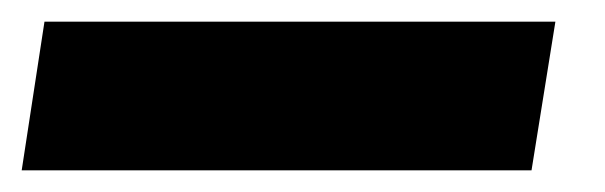

<svg xmlns="http://www.w3.org/2000/svg" viewBox="-70 -132 558 177"><path d="M-29 -112H442L420 25H-50Z"/></svg>

Font: Lemonada SemiBold
Style: Regular
Weight: 600
Designer: Mohamed Gaber (Arabic) Eduardo Tunni (Latin)
Foundry: Kief Type Foundry
Version: Version 3.006